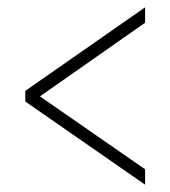

<svg xmlns="http://www.w3.org/2000/svg" viewBox="-20 -620 465 524"><path d="M376 -116 49 -343V-372L376 -600V-558L89 -357L376 -158Z"/></svg>

Font: Noto Serif Myanmar ExtraCondensed ExtraLight
Style: Regular
Weight: 200
Width: 2
Designer: Ben Mitchell and the Monotype Design Team
Foundry: Monotype Imaging Inc.
Version: Version 2.106; ttfautohint (v1.8.4.7-5d5b)